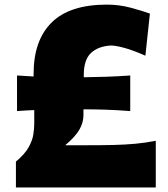

<svg xmlns="http://www.w3.org/2000/svg" viewBox="-20 -828 743 848"><path d="M50.3 0V-114.3Q88.9 -146.5 106 -176.8Q123 -207 127.2 -233.9Q131.3 -260.7 131.3 -282.7V-341.8Q113.3 -341.3 94 -340.1Q74.7 -338.9 55.2 -337.4V-494.6Q92.8 -491.7 128.4 -490.2V-502Q128.4 -649.9 208.3 -728.8Q288.1 -807.6 452.1 -807.6Q505.9 -807.6 556.2 -794.2Q606.4 -780.8 642.1 -768.1L622.1 -582Q568.4 -606 529.3 -616.5Q490.2 -627 470.2 -627Q414.1 -624 382.1 -594.2Q350.1 -564.5 350.1 -497.6V-486.8Q397.9 -487.3 449 -489Q500 -490.7 555.2 -494.6V-337.4Q499.5 -341.8 448.2 -343.5Q397 -345.2 348.6 -345.2V-319.3Q348.6 -286.6 330.6 -255.4Q312.5 -224.1 268.1 -186.5H359.9Q428.7 -186.5 481 -187.7Q533.2 -189 577.9 -193.1Q622.6 -197.3 668 -206.1V0Z"/></svg>

Font: Pinar DS4-ExtraBold
Style: Regular
Weight: 800
Designer: Amin Abedi
Version: Version 2.000